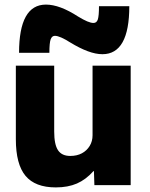

<svg xmlns="http://www.w3.org/2000/svg" viewBox="-20 -806 651 836"><path d="M223 10Q133 10 91 -40.5Q49 -91 49 -200V-520H216V-233Q216 -177 232.5 -152Q249 -127 286 -127Q315 -127 336.5 -138.5Q358 -150 370.5 -170.5Q383 -191 383 -217V-520H549V0H391L389 -61H387Q354 -24 315 -7Q276 10 223 10ZM426 -570Q397 -570 362 -583Q327 -596 286 -621Q264 -635 247 -642.5Q230 -650 219 -650Q206 -650 200.5 -634.5Q195 -619 195 -576H63Q63 -786 180 -786Q210 -786 245 -773Q280 -760 320 -734Q343 -720 359.5 -713Q376 -706 387 -706Q401 -706 406 -721.5Q411 -737 411 -779H543Q543 -570 426 -570Z"/></svg>

Font: M PLUS 1 ExtraBold
Style: Regular
Weight: 800
Designer: Coji Morishita
Foundry: UNDERFOREST DESIGN
Version: Version 1.001